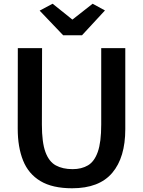

<svg xmlns="http://www.w3.org/2000/svg" viewBox="-20 -1001 766 1029"><path d="M366.5 8Q261 8 196.8 -30.5Q132.5 -69 103.8 -140.5Q75 -212 75 -311L75.5 -743H205.5L204.5 -333.5Q204.5 -238 223.5 -186.2Q242.5 -134.5 279.2 -114.5Q316 -94.5 369 -94.5Q417.5 -94.5 451.8 -115Q486 -135.5 504.2 -187.2Q522.5 -239 522.5 -333.5V-743H651.5V-309Q651.5 -157 581.5 -74.5Q511.5 8 366.5 8ZM318.5 -812 192.5 -944 262 -981 368 -896 476.5 -981 542.5 -945 419.5 -812Z"/></svg>

Font: Merriweather Sans Medium
Style: Regular
Weight: 500
Designer: Eben Sorkin
Foundry: Eben Sorkin
Version: Version 2.001